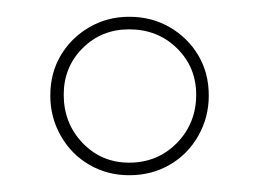

<svg xmlns="http://www.w3.org/2000/svg" viewBox="-20 -738 309 229"><path d="M134 -718Q161 -718 182.5 -705.5Q204 -693 216.5 -672Q229 -651 229 -624Q229 -598 216.5 -576Q204 -554 182.5 -541.5Q161 -529 134 -529Q108 -529 86.5 -541.5Q65 -554 52.5 -576Q40 -598 40 -624Q40 -651 52.5 -672Q65 -693 86.5 -705.5Q108 -718 134 -718ZM134 -703Q101 -703 78.5 -680.5Q56 -658 56 -625Q56 -591 78.5 -567.5Q101 -544 134 -544Q168 -544 191 -567.5Q214 -591 214 -625Q214 -658 191 -680.5Q168 -703 134 -703Z"/></svg>

Font: Kalnia Thin Thin
Style: Regular
Weight: 250
Version: Version 1.105